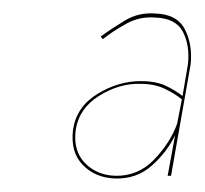

<svg xmlns="http://www.w3.org/2000/svg" viewBox="-20 -720 303 284"><path d="M92 -528Q97 -560 127 -578.5Q157 -597 188 -596Q208 -596 223 -589Q238 -582 249 -573L242 -537Q232 -509 208 -484Q184 -459 150 -460Q123 -461 105.5 -479Q88 -497 92 -528ZM132 -662Q147 -674 167 -685Q187 -696 210 -694Q240 -693 250.5 -673Q261 -653 258 -625L250 -578Q240 -586 225.5 -593Q211 -600 188 -600Q155 -600 124 -581Q93 -562 88 -528Q84 -495 102.5 -476Q121 -457 150 -456Q182 -455 204.5 -475Q227 -495 239 -520L228 -460H233L262 -625Q265 -654 253.5 -676.5Q242 -699 210 -700Q185 -702 164.5 -689.5Q144 -677 129 -666Z"/></svg>

Font: Jost* 200 Hairline Italic
Style: Italic
Weight: 100
Italic angle: -10°
Version: Version 3.200; ttfautohint (v0.97) -l 8 -r 50 -G 200 -x 14 -